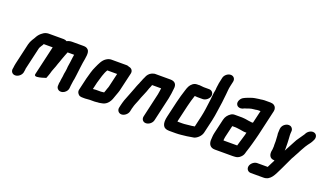

<svg xmlns="http://www.w3.org/2000/svg" viewBox="-83 -1364 3646 2133"><g transform="rotate(20 1740.0 -297.5)"><path d="M59 -22 57 -11C49 24 71 53 106 53C141 53 177 24 185 -11L186 -18C188 -26 189 -34 190 -42C191 -46 191 -51 191 -57L251 -317C255 -333 264 -342 271 -356C277 -364 284 -374 286 -382H392L312 -36C308 -19 322 -12 341 -14C376 -17 414 -30 442 -39C449 -59 457 -77 463 -97C473 -142 496 -183 508 -227C515 -248 525 -269 530 -289C541 -325 556 -354 567 -386H644C645 -384 644 -382 643 -379C642 -370 640 -361 639 -353C636 -317 628 -274 623 -238C622 -223 621 -200 617 -181L611 -149C609 -127 607 -104 602 -82C601 -73 600 -65 599 -58C598 -55 598 -53 599 -51L596 -41C594 -32 594 -22 594 -11L593 0C593 17 600 30 613 40C655 72 725 26 724 -28L725 -38C724 -40 725 -42 725 -43C726 -48 727 -53 727 -58C729 -68 729 -78 731 -88C733 -95 733 -103 734 -110C736 -117 738 -124 739 -133C742 -164 749 -195 751 -226C754 -262 761 -298 765 -335C775 -395 793 -465 764 -494C748 -509 735 -514 706 -514H575C551 -514 532 -509 513 -499C502 -506 490 -510 477 -510H316C278 -512 252 -504 227 -483C209 -470 192 -452 180 -432L170 -414C168 -411 166 -407 163 -402C147 -378 131 -350 123 -317L67 -73C63 -54 60 -36 59 -22Z M1064 -103H1004C995 -103 983 -102 970 -100L989 -182C1007 -241 1021 -303 1050 -349H1166L1129 -190C1126 -183 1126 -179 1125 -176L1117 -155L1110 -133L1102 -112L1101 -107C1098 -106 1094 -106 1091 -106C1082 -105 1072 -103 1064 -103ZM978 25H1034C1041 25 1050 24 1058 23L1074 21H1085C1099 20 1120 14 1132 12C1154 6 1174 -7 1191 -28C1211 -52 1223 -87 1233 -119L1241 -141C1247 -158 1250 -164 1256 -186L1307 -405C1315 -439 1293 -466 1262 -469C1253 -474 1244 -477 1233 -477H1052C1032 -477 1011 -470 991 -456C953 -431 933 -383 911 -335C889 -291 877 -237 862 -185L829 -43C825 -27 827 -11 838 4C852 26 869 29 903 29H926C941 29 961 25 978 25Z M1443 -7 1449 -34C1450 -39 1451 -46 1455 -57C1463 -91 1476 -117 1489 -150C1508 -208 1538 -263 1555 -320C1561 -335 1569 -349 1573 -365C1574 -365 1574 -365 1574 -366H1680C1676 -342 1675 -319 1669 -292L1604 -8C1596 27 1617 56 1652 56C1687 56 1724 27 1732 -8L1797 -291C1806 -331 1810 -372 1814 -408C1823 -462 1799 -494 1743 -494H1569C1556 -495 1542 -491 1525 -484C1498 -472 1477 -448 1466 -416C1458 -401 1453 -388 1447 -372C1442 -360 1435 -345 1431 -332L1426 -322C1422 -314 1419 -304 1414 -293L1403 -263C1382 -212 1362 -153 1340 -101C1334 -84 1325 -51 1321 -34L1315 -7C1307 27 1330 57 1364 57C1398 57 1435 27 1443 -7Z M2357 -772C2322 -772 2286 -743 2278 -708L2266 -652C2263 -641 2262 -631 2261 -622L2258 -602C2256 -589 2254 -571 2254 -558C2242 -505 2243 -457 2234 -403C2227 -347 2220 -288 2206 -226L2176 -96H2175L2161 -94C2148 -91 2138 -90 2124 -89C2094 -87 2066 -81 2034 -81H1977C1977 -85 1977 -89 1978 -93L2022 -282C2033 -330 2046 -371 2060 -414H2065C2074 -413 2082 -412 2091 -412H2155C2189 -412 2226 -442 2234 -476C2242 -510 2219 -540 2185 -540H2121C2102 -540 2087 -545 2068 -545C2065 -544 2061 -544 2057 -544H2042C2023 -544 2005 -538 1990 -526C1960 -502 1950 -476 1937 -434C1921 -383 1907 -338 1894 -282L1850 -93C1832 -13 1844 47 1924 47H2004C2049 47 2088 40 2131 36C2157 30 2184 29 2210 23C2246 13 2287 -25 2297 -67L2334 -226C2352 -305 2357 -376 2370 -451C2375 -485 2376 -517 2381 -551C2385 -585 2385 -615 2393 -650L2406 -708C2414 -743 2392 -772 2357 -772Z M2769 -356H2764C2762 -355 2759 -355 2756 -355C2753 -355 2750 -355 2747 -356C2728 -359 2700 -361 2680 -366L2662 -368C2653 -369 2644 -370 2635 -370H2548C2531 -370 2516 -365 2502 -355C2475 -336 2454 -311 2445 -273L2405 -101C2397 -68 2399 -40 2396 -12C2397 33 2418 69 2473 69H2683C2690 69 2697 69 2704 68C2733 68 2756 58 2775 39C2797 18 2802 2 2809 -27C2810 -31 2812 -36 2814 -42C2825 -76 2833 -101 2843 -138C2852 -173 2865 -216 2873 -252L2943 -556C2946 -569 2945 -582 2941 -594C2932 -619 2910 -634 2875 -634H2805C2790 -634 2776 -631 2762 -629L2742 -627C2709 -622 2679 -619 2649 -607C2627 -597 2605 -593 2584 -581C2563 -572 2548 -558 2538 -537C2510 -475 2569 -438 2626 -473C2627 -473 2627 -473 2628 -474C2642 -477 2659 -484 2673 -489C2691 -496 2710 -498 2729 -500L2748 -502C2757 -504 2767 -506 2776 -506H2804ZM2531 -87C2531 -92 2532 -96 2533 -101L2566 -242H2606C2609 -242 2613 -242 2617 -241L2635 -239C2642 -238 2649 -237 2658 -236C2681 -233 2701 -227 2726 -227C2730 -227 2735 -227 2739 -228L2732 -198C2727 -179 2721 -161 2716 -144C2707 -109 2698 -90 2691 -59H2529C2529 -69 2528 -76 2531 -87Z M2888 113C2880 147 2903 177 2937 177H3088C3173 177 3202 93 3236 26L3250 -3C3270 -45 3285 -76 3304 -118C3306 -124 3308 -128 3310 -131C3319 -146 3328 -161 3336 -178L3347 -198C3356 -211 3360 -224 3367 -236L3376 -253C3385 -269 3397 -289 3405 -304L3415 -319C3418 -324 3421 -329 3425 -334C3441 -354 3457 -375 3468 -399C3492 -439 3478 -477 3447 -486C3412 -497 3372 -470 3358 -442C3356 -439 3352 -433 3351 -429C3347 -423 3342 -416 3337 -409C3329 -395 3317 -382 3308 -367C3293 -346 3283 -331 3272 -308C3249 -267 3229 -226 3207 -186C3208 -195 3208 -205 3208 -214C3206 -235 3209 -258 3207 -279C3205 -309 3205 -338 3202 -367V-387C3202 -393 3203 -399 3203 -404L3204 -415C3205 -432 3198 -445 3187 -456C3149 -490 3078 -451 3073 -396L3072 -385C3072 -370 3070 -354 3070 -339C3071 -323 3075 -309 3074 -293C3077 -264 3077 -236 3076 -205C3076 -194 3079 -185 3076 -174C3075 -167 3075 -160 3075 -154C3074 -151 3073 -148 3073 -143C3061 -90 3079 -45 3132 -45H3137C3135 -42 3135 -38 3133 -34L3118 -5C3111 11 3102 29 3094 43C3094 45 3093 47 3092 49H2967C2933 49 2896 79 2888 113Z"/></g></svg>

Font: Electronic
Style: SuThkIt
Weight: 900
Version: Version 1.011